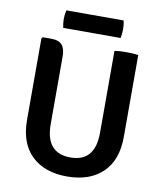

<svg xmlns="http://www.w3.org/2000/svg" viewBox="-93 -925 856 1014"><g transform="rotate(10 335.0 -418.0)"><path d="M595 -244.5Q595 -119.5 525.5 -53Q456 13.5 335 13.5Q214.5 13.5 145.2 -53Q76 -119.5 76 -244.5V-681.5L82.5 -688.5H130Q167.5 -688.5 185.2 -669Q203 -649.5 203 -607.5V-244Q203 -88.5 335.5 -88.5Q467.5 -88.5 467.5 -244V-683Q482.5 -686 499.2 -686.8Q516 -687.5 529.5 -687.5Q542.5 -687.5 561.2 -686.8Q580 -686 595 -683ZM180 -756Q174.5 -777.5 174.5 -802.5Q174.5 -827 180 -850H487.5Q490 -837.5 491.2 -827.8Q492.5 -818 492.5 -803.5Q492.5 -778.5 487.5 -756Z"/></g></svg>

Font: Signika Negative SC SemiBold
Style: Regular
Weight: 600
Designer: Anna Giedryś
Foundry: Anna Giedryś
Version: Version 2.000; ttfautohint (v1.8.3) -l 8 -r 50 -G 200 -x 9 -